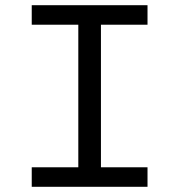

<svg xmlns="http://www.w3.org/2000/svg" viewBox="-20 -718 690 738"><path d="M281 0V-698H368V0ZM102 -698H547V-623H102ZM102 -75H547V0H102Z"/></svg>

Font: Azeret Mono Light
Style: Regular
Weight: 300
Designer: Martin Vácha
Foundry: Displaay
Version: Version 1.002